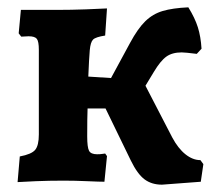

<svg xmlns="http://www.w3.org/2000/svg" viewBox="-20 -493 590 524"><path d="M535 -45 528 3 422 11Q394 11 374.5 -3.5Q355 -18 337 -55L268 -197H219Q218 -172 218 -121Q218 -91 223 -81.5Q228 -72 245 -72Q254 -72 259.5 -73Q265 -74 267 -74L272 -67L265 3Q252 3 218 1.5Q184 0 154 0Q114 0 77.5 1.5Q41 3 28 4L34 -66Q66 -72 76 -84Q86 -96 86 -126V-357Q86 -380 80.5 -387Q75 -394 58 -394L38 -393L31 -402L37 -466H135Q174 -466 215 -467.5Q256 -469 272 -470L267 -396Q241 -392 234 -385Q227 -378 225 -356Q223 -333 221 -284L283 -280L335 -376Q356 -415 376.5 -435Q397 -455 424 -463Q451 -471 494 -473Q512 -444 520 -418.5Q528 -393 530 -360L517 -346Q485 -350 476 -350Q450 -350 434 -338.5Q418 -327 400 -297L377 -259L450 -118Q466 -88 486 -72Q506 -56 527 -56Z"/></svg>

Font: Alegreya ExtraBold
Style: Regular
Weight: 800
Designer: Juan Pablo del Peral
Foundry: Huerta Tipografica
Version: Version 2.007; ttfautohint (v1.6)